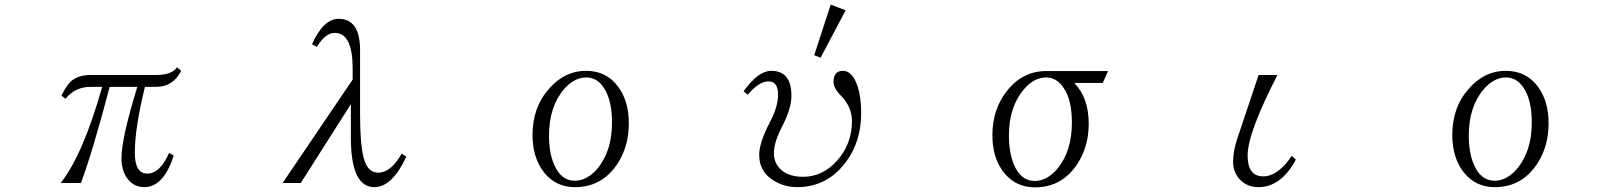

<svg xmlns="http://www.w3.org/2000/svg" viewBox="-20 -850 7040 835"><path d="M247.1 -434.1Q268.1 -476.1 286.1 -494.1Q317.4 -523.9 375 -523.9H660.2Q726.1 -523.9 750 -557.1L768.1 -542Q732.4 -472.2 659.2 -472.2H610.4Q566.4 -294.4 566.4 -186Q566.4 -95.2 620.1 -95.2Q676.3 -95.2 715.3 -185.1L735.4 -173.3Q691.4 -36.1 607.4 -36.1Q560.1 -36.1 531.2 -77.1Q508.3 -110.8 508.3 -162.1Q508.3 -248.5 577.1 -472.2H457Q381.8 -187 332 -54.2H244.1Q341.8 -179.2 424.3 -472.2H373Q306.6 -472.2 265.1 -420.4Z M1513.7 -503.9V-551.8Q1513.7 -707 1436 -707Q1395 -707 1357.9 -646L1336.9 -657.7Q1386.7 -768.1 1452.6 -768.1Q1545.9 -768.1 1545.9 -632.8V-354Q1545.9 -226.1 1561 -166Q1577.1 -99.1 1625 -99.1Q1680.2 -99.1 1727.1 -182.1L1747.1 -168.9Q1685.5 -36.1 1607.9 -36.1Q1505.9 -36.1 1505.9 -252V-397L1288.1 -54.2H1209Z M2527.8 -542Q2618.2 -542 2668.9 -472.2Q2714.8 -409.7 2714.8 -314Q2714.8 -216.3 2668 -142.1Q2600.6 -36.1 2481 -36.1Q2397.9 -36.1 2346.7 -99.1Q2295.9 -163.6 2295.9 -263.2Q2295.9 -385.3 2370.1 -466.8Q2437.5 -542 2527.8 -542ZM2529.8 -513.2Q2477.5 -513.2 2433.6 -462.9Q2367.7 -386.7 2367.7 -260.3Q2367.7 -186.5 2388.7 -137.2Q2418.5 -64 2479.5 -64Q2531.7 -64 2575.7 -113.8Q2641.6 -190.4 2641.6 -316.9Q2641.6 -413.1 2607.4 -466.3Q2577.1 -513.2 2529.8 -513.2Z M3213.9 -453.1Q3277.3 -542 3334 -542Q3421.9 -542 3421.9 -433.1Q3421.9 -377.9 3380.9 -298.8Q3345.7 -230.5 3345.7 -184.1Q3345.7 -138.7 3377.9 -110.8Q3412.1 -81.1 3472.7 -81.1Q3556.2 -81.1 3618.2 -148.9Q3685.1 -222.2 3685.1 -323.2Q3685.1 -384.3 3638.2 -433.1Q3605 -465.8 3605 -493.2Q3605 -542 3646 -542Q3678.2 -542 3699.2 -500Q3725.1 -448.2 3725.1 -356.9Q3725.1 -234.4 3659.2 -146Q3577.6 -36.1 3446.8 -36.1Q3399.9 -36.1 3359.9 -56.2Q3281.7 -95.2 3281.7 -176.3Q3281.7 -229.5 3328.6 -319.3Q3363.8 -386.2 3363.8 -438Q3363.8 -496.1 3321.8 -496.1Q3280.8 -496.1 3231.9 -438ZM3592.8 -830.1 3657.7 -805.2 3548.8 -599.1 3521 -609.9Z M4775.9 -489.3H4651.9Q4714.8 -424.8 4714.8 -312Q4714.8 -215.3 4668 -141.1Q4600.6 -35.2 4481 -35.2Q4396 -35.2 4344.7 -101.1Q4295.9 -163.6 4295.9 -262.2Q4295.9 -374.5 4358.9 -454.1Q4426.3 -541 4530.8 -541H4798.8ZM4529.8 -513.2Q4477.1 -513.2 4433.6 -462.4Q4367.7 -385.7 4367.7 -260.3Q4367.7 -187 4388.7 -136.2Q4418.5 -63 4479.5 -63Q4531.7 -63 4575.7 -112.8Q4641.6 -189.5 4641.6 -316.9Q4641.6 -413.6 4607.4 -465.3Q4576.2 -513.2 4529.8 -513.2Z M5453.6 -523.9H5535.6Q5405.8 -271.5 5405.8 -173.8Q5405.8 -83 5473.6 -83Q5537.6 -83 5597.7 -171.9L5615.7 -155.8Q5551.3 -36.1 5452.6 -36.1Q5404.3 -36.1 5372.6 -68.8Q5342.8 -100.6 5342.8 -146Q5342.8 -191.4 5359.9 -244.1Z M6527.8 -542Q6618.2 -542 6668.9 -472.2Q6714.8 -409.7 6714.8 -314Q6714.8 -216.3 6668 -142.1Q6600.6 -36.1 6481 -36.1Q6397.9 -36.1 6346.7 -99.1Q6295.9 -163.6 6295.9 -263.2Q6295.9 -385.3 6370.1 -466.8Q6437.5 -542 6527.8 -542ZM6529.8 -513.2Q6477.5 -513.2 6433.6 -462.9Q6367.7 -386.7 6367.7 -260.3Q6367.7 -186.5 6388.7 -137.2Q6418.5 -64 6479.5 -64Q6531.7 -64 6575.7 -113.8Q6641.6 -190.4 6641.6 -316.9Q6641.6 -413.1 6607.4 -466.3Q6577.1 -513.2 6529.8 -513.2Z"/></svg>

Font: I.Ming
Style: Regular
Weight: 400
Designer: Ichiten Fonts Project
Version: Version 5.10 Mar 24, 2018